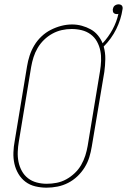

<svg xmlns="http://www.w3.org/2000/svg" viewBox="-20 -859 587 887"><path d="M195 8Q169 8 143.5 2Q118 -4 98 -19Q78 -34 65 -56Q52 -78 46.5 -103Q41 -128 42 -155Q43 -182 48 -208L105 -553Q109 -578 117 -602.5Q125 -627 138.5 -649.5Q152 -672 171.5 -690.5Q191 -709 214.5 -721Q238 -733 263 -739.5Q288 -746 313 -746Q336 -746 358 -740Q380 -734 399 -723.5Q418 -713 432 -696Q446 -679 454 -659Q481 -688 500 -723Q519 -758 527 -795Q525 -794 523 -794Q521 -794 519 -794Q515 -794 511 -795.5Q507 -797 504.5 -800Q502 -803 501.5 -807.5Q501 -812 501 -816Q501 -816 501 -816Q501 -816 501 -816Q502 -821 504 -825.5Q506 -830 510 -833Q514 -836 518.5 -837.5Q523 -839 528 -839Q528 -839 528 -839Q528 -839 528 -839Q532 -839 536.5 -837.5Q541 -836 543.5 -832.5Q546 -829 546.5 -824.5Q547 -820 546 -816Q539 -769 517 -724.5Q495 -680 459 -644Q459 -644 459 -644Q459 -644 459 -644Q467 -616 466.5 -586Q466 -556 462 -527L404 -182Q400 -157 392.5 -132.5Q385 -108 371 -85.5Q357 -63 337.5 -44.5Q318 -26 294.5 -14Q271 -2 245.5 3Q220 8 195 8ZM196 -10Q219 -10 242 -14.5Q265 -19 286 -30.5Q307 -42 325 -59Q343 -76 355 -97Q367 -118 374 -140Q381 -162 385 -185L442 -530Q446 -554 447 -578Q448 -602 443.5 -624.5Q439 -647 428 -667Q417 -687 398.5 -700.5Q380 -714 357.5 -719.5Q335 -725 311 -725Q288 -725 265.5 -720Q243 -715 222 -703.5Q201 -692 183.5 -675Q166 -658 154 -637.5Q142 -617 135 -595Q128 -573 124 -550L67 -205Q63 -182 62 -158Q61 -134 65.5 -111.5Q70 -89 81 -69Q92 -49 109.5 -35.5Q127 -22 149.5 -16Q172 -10 196 -10Z"/></svg>

Font: Iosevka Curly Slab ThObl
Style: Regular
Weight: 100
Italic angle: -9°
Monospace: yes
Designer: Belleve Invis
Foundry: Belleve Invis
Version: Version 11.0.0; ttfautohint (v1.8.3)